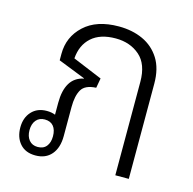

<svg xmlns="http://www.w3.org/2000/svg" viewBox="-88 -649 747 743"><g transform="rotate(15 285.5 -277.0)"><path d="M116 6Q76 6 54 -19Q32 -44 32 -84Q32 -123 54.5 -147.5Q77 -172 115 -172Q134 -172 149 -166V-214Q149 -263 166.5 -292.5Q184 -322 221 -330V-331L112 -374V-400Q112 -468 161.5 -514Q211 -560 300 -560Q354 -560 396.5 -540.5Q439 -521 464 -481.5Q489 -442 489 -381V0H435V-374Q435 -445 396.5 -478.5Q358 -512 300 -512Q238 -512 203.5 -481Q169 -450 165 -396L283 -347L276 -308Q232 -306 217.5 -281Q203 -256 203 -211V-95Q203 -48 180 -21Q157 6 116 6ZM116 -28Q139 -28 151 -43Q163 -58 163 -83Q163 -109 151 -123.5Q139 -138 116 -138Q94 -138 81.5 -123Q69 -108 69 -83Q69 -58 81.5 -43Q94 -28 116 -28Z"/></g></svg>

Font: Noto Sans Thai Looped SemiCondensed Light
Style: Regular
Weight: 300
Width: 4
Designer: Sasikarn Vongin, Ben Mitchell
Foundry: The Fontpad Ltd
Version: Version 1.001; ttfautohint (v1.8.4.7-5d5b)